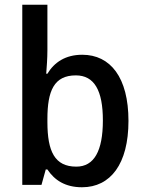

<svg xmlns="http://www.w3.org/2000/svg" viewBox="-20 -780 610 810"><path d="M180 -569V-760H74V0H155L173 -65H180C210 -20 255 10 326 10C446 10 522 -88 522 -270C522 -453 446 -549 327 -549C256 -549 209 -517 180 -469H175C177 -496 180 -533 180 -569ZM300 -462C378 -462 414 -398 414 -272C414 -143 377 -77 302 -77C211 -77 180 -141 180 -265V-278C180 -397 208 -462 300 -462Z"/></svg>

Font: Noto Sans Bengali SemiCondensed Medium
Style: Regular
Weight: 500
Width: 4
Designer: Joana Ranito - Universal Thirst; Jelle Bosma - Monotype Design Team
Foundry: Universal Thirst ehf.
Version: Version 3.000